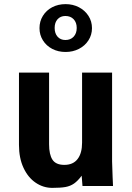

<svg xmlns="http://www.w3.org/2000/svg" viewBox="-20 -902 640 931"><path d="M72 -199.5V-550H218V-202.5Q218 -152.5 234.5 -127.5Q251 -102.5 292 -102.5Q334.5 -102.5 356.2 -130.8Q378 -159 378 -210.5V-550H523.5V-119Q523.5 -99 526 -45Q527 -28 528 0H380L376 -50Q357 -24.5 339 -12Q321 0.5 297.5 4.8Q274 9 233.5 9Q190 9 153 -16Q116 -41 94 -88.2Q72 -135.5 72 -199.5ZM171.5 -765.5Q171.5 -798.5 188 -825.2Q204.5 -852 233.2 -867Q262 -882 298 -882Q333.5 -882 362.8 -866.8Q392 -851.5 409 -825Q426 -798.5 426 -765.5Q426 -733 409 -706.5Q392 -680 362.8 -665Q333.5 -650 298 -650Q262 -650 233.2 -665Q204.5 -680 188 -706.5Q171.5 -733 171.5 -765.5ZM352 -766.5Q352 -793 337 -808.8Q322 -824.5 297 -824.5Q273.5 -824.5 259.2 -808.8Q245 -793 245 -766.5Q245 -740 259.2 -724Q273.5 -708 297 -708Q322 -708 337 -724Q352 -740 352 -766.5Z"/></svg>

Font: JuliaMono ExtraBold
Style: Regular
Weight: 800
Monospace: yes
Designer: cormullion
Foundry: corm
Version: Version 0.055; ttfautohint (v1.8.4)